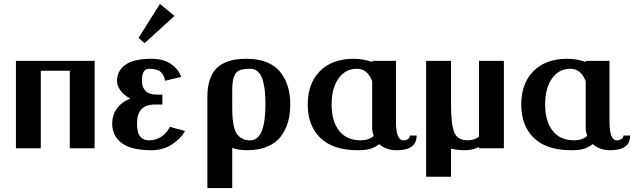

<svg xmlns="http://www.w3.org/2000/svg" viewBox="-20 -746 3198 966"><path d="M60.1 0ZM456.1 -439.9V0H331.1V-390.1H185.1V0H60.1V-439.9Z M544.4 0ZM544.4 0ZM544.4 0ZM834.5 -107.9 910.6 -86.9Q890.6 -49.3 845.7 -19.8Q800.8 9.8 741.7 9.8Q640.1 9.8 592.3 -26.4Q544.4 -62.5 544.4 -125Q544.4 -165.5 566.9 -198.5Q589.4 -231.4 635.7 -250Q602.1 -267.6 585.4 -291.7Q568.8 -315.9 568.8 -338.9Q568.8 -390.1 611.1 -420.2Q653.3 -450.2 741.7 -450.2Q803.7 -450.2 840.8 -423.8Q877.9 -397.5 891.6 -358.9L810.5 -339.8Q805.7 -369.1 788.1 -384.5Q770.5 -399.9 729.5 -399.9Q693.8 -399.9 693.8 -338.9Q693.8 -308.6 711.7 -289.3Q729.5 -270 768.6 -270H796.9V-220.2H761.7Q714.4 -220.2 691.9 -197Q669.4 -173.8 669.4 -125Q669.4 -77.6 685.5 -58.8Q701.7 -40 729.5 -40Q766.1 -40 793.7 -59.6Q821.3 -79.1 834.5 -107.9ZM676.8 -528.8ZM676.8 -528.8ZM784.7 -726.1 857.9 -666 707.5 -528.8 676.8 -555.2Z M1148.4 -2V200.2H1023.4V-259.8Q1023.4 -307.1 1034.9 -342.3Q1046.4 -377.4 1064.7 -397.7Q1083 -418 1110.4 -430.2Q1137.7 -442.4 1164.1 -446.3Q1190.4 -450.2 1223.6 -450.2Q1281.2 -450.2 1324 -432.1Q1366.7 -414.1 1391.6 -381.8Q1416.5 -349.6 1428.5 -309.3Q1440.4 -269 1440.4 -220.2Q1440.4 -171.4 1428.7 -131.1Q1417 -90.8 1392.3 -58.6Q1367.7 -26.4 1324.7 -8.3Q1281.7 9.8 1223.6 9.8Q1183.1 9.8 1148.4 -2ZM1148.4 -210Q1148.4 -178.2 1149.9 -156.5Q1151.4 -134.8 1156.5 -110.8Q1161.6 -86.9 1171.1 -72.8Q1180.7 -58.6 1197.8 -49.3Q1214.8 -40 1238.8 -40Q1315.4 -40 1315.4 -220.2Q1315.4 -256.8 1312.7 -284.9Q1310.1 -313 1302.5 -341.1Q1294.9 -369.1 1278.8 -384.5Q1262.7 -399.9 1238.8 -399.9Q1202.6 -399.9 1184.6 -392.1Q1166.5 -384.3 1157.5 -361.1Q1148.4 -337.9 1148.4 -292Z M1528.3 0ZM1972.2 -439.9V-134.8Q1972.2 -40 2009.3 -40Q2022.5 -40 2032.5 -46.6Q2042.5 -53.2 2042.5 -64H2076.2Q2076.2 9.8 1976.6 9.8Q1921.9 9.8 1888.2 -21Q1866.2 -4.4 1843.5 2.7Q1820.8 9.8 1779.3 9.8Q1656.7 9.8 1592.5 -51.5Q1528.3 -112.8 1528.3 -220.2Q1528.3 -326.2 1589.8 -388.2Q1651.4 -450.2 1759.3 -450.2Q1808.1 -450.2 1852.5 -434.1V-439.9ZM1852.5 -337.9Q1840.3 -368.2 1822 -384Q1803.7 -399.9 1774.4 -399.9Q1717.8 -399.9 1683.1 -351.1Q1648.4 -302.2 1648.4 -220.2Q1648.4 -136.2 1686.3 -88.1Q1724.1 -40 1794.4 -40Q1835.4 -40 1860.4 -62Q1852.5 -83 1852.5 -104Z M2124 0ZM2390.1 -58.1V-439.9H2515.1V0H2390.1V-6.8Q2357.4 9.8 2317.9 9.8Q2281.2 9.8 2249 2V143.1H2124V-439.9H2249V-228Q2249 -119.6 2265.6 -79.8Q2282.2 -40 2333 -40Q2365.7 -40 2390.1 -58.1Z M2602.5 0ZM3046.4 -439.9V-134.8Q3046.4 -40 3083.5 -40Q3096.7 -40 3106.7 -46.6Q3116.7 -53.2 3116.7 -64H3150.4Q3150.4 9.8 3050.8 9.8Q2996.1 9.8 2962.4 -21Q2940.4 -4.4 2917.7 2.7Q2895 9.8 2853.5 9.8Q2731 9.8 2666.7 -51.5Q2602.5 -112.8 2602.5 -220.2Q2602.5 -326.2 2664.1 -388.2Q2725.6 -450.2 2833.5 -450.2Q2882.3 -450.2 2926.8 -434.1V-439.9ZM2926.8 -337.9Q2914.6 -368.2 2896.2 -384Q2877.9 -399.9 2848.6 -399.9Q2792 -399.9 2757.3 -351.1Q2722.7 -302.2 2722.7 -220.2Q2722.7 -136.2 2760.5 -88.1Q2798.3 -40 2868.7 -40Q2909.7 -40 2934.6 -62Q2926.8 -83 2926.8 -104Z"/></svg>

Font: Pfennig
Style: Bold
Weight: 700
Version: Version 20120410 ; ttfautohint (v0.8)